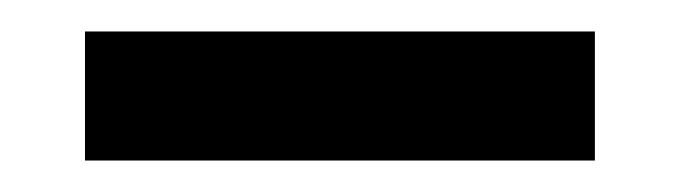

<svg xmlns="http://www.w3.org/2000/svg" viewBox="-20 -672 432 122"><path d="M34 -570H358V-652H34Z"/></svg>

Font: Charger Sport
Style: SeBd
Weight: 600
Designer: Jasper
Foundry: Cannot Into Space Fonts
Version: Version 1.1